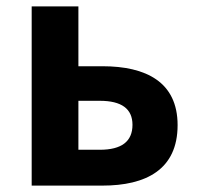

<svg xmlns="http://www.w3.org/2000/svg" viewBox="-20 -580 618 600"><path d="M79 0H300C436 0 535 -50 535 -189C535 -324 436 -373 300 -373H225V-560H79ZM225 -112V-265H292C360 -265 394 -240 394 -190C394 -138 360 -112 292 -112Z"/></svg>

Font: Spoqa Han Sans Neo Bold
Style: Bold
Weight: 700
Designer: [Spoqa Han Sans Neo] Dong-huui Kim  Younghwa Kang  Yujin Lee  [Noto Sans] Ryoko NISHIZUKA  (kana & ideographs); Paul D. 
Foundry: Spoqa (http://www.spoqa-han-sans.com)
Version: Version 1.000